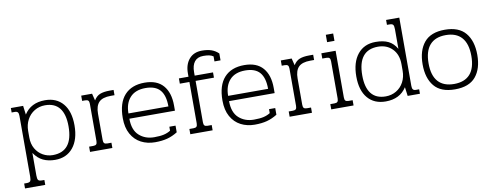

<svg xmlns="http://www.w3.org/2000/svg" viewBox="-69 -1043 4168 1618"><g transform="rotate(-10 2014.5 -234.5)"><path d="M35 166H56Q81 166 88 155.5Q95 145 95 117V-402Q95 -424 87.5 -433Q80 -442 63 -442H35V-480H140L150 -404Q208 -495 329 -495Q427 -495 482.5 -429.5Q538 -364 538 -244Q538 -123 482 -54Q426 15 328 15Q270 15 225.5 -6Q181 -27 148 -76V117Q148 145 155 155.5Q162 166 187 166H208V208H35ZM487 -244Q487 -348 445.5 -400.5Q404 -453 322 -453Q272 -453 231.5 -428.5Q191 -404 168 -361Q145 -318 145 -264V-208Q145 -153 168.5 -112.5Q192 -72 231 -50Q270 -28 315 -28Q487 -28 487 -244Z M628 -45H663Q682 -45 689.5 -53Q697 -61 697 -81V-399Q697 -419 689.5 -427Q682 -435 663 -435H637V-480H730L745 -420Q766 -455 797.5 -467.5Q829 -480 880 -480H914V-435H882Q811 -435 780.5 -403.5Q750 -372 750 -306V-81Q750 -61 757.5 -53Q765 -45 784 -45H819V0H628Z M949 -232Q949 -362 1009.5 -428.5Q1070 -495 1181 -495Q1287 -495 1340 -433.5Q1393 -372 1393 -263V-218H1003Q1003 -121 1054.5 -74.5Q1106 -28 1183 -28Q1234 -28 1266 -35.5Q1298 -43 1323 -59V-93H1376V-36Q1333 -9 1288 3Q1243 15 1183 15Q1117 15 1064 -12.5Q1011 -40 980 -95.5Q949 -151 949 -232ZM1345 -263Q1345 -357 1305.5 -403Q1266 -449 1181 -449Q1094 -449 1048.5 -399Q1003 -349 1003 -263Z M1486 -45H1521Q1540 -45 1547.5 -53Q1555 -61 1555 -81V-435H1473V-480H1555V-509Q1555 -585 1594.5 -631Q1634 -677 1704 -677Q1751 -677 1784.5 -665.5Q1818 -654 1845 -628V-569H1793V-612Q1777 -623 1757 -627Q1737 -631 1708 -631Q1658 -631 1633 -599.5Q1608 -568 1608 -510V-480H1765V-435H1608V-81Q1608 -61 1615.5 -53Q1623 -45 1642 -45H1677V0H1486Z M1802 -232Q1802 -362 1862.5 -428.5Q1923 -495 2034 -495Q2140 -495 2193 -433.5Q2246 -372 2246 -263V-218H1856Q1856 -121 1907.5 -74.5Q1959 -28 2036 -28Q2087 -28 2119 -35.5Q2151 -43 2176 -59V-93H2229V-36Q2186 -9 2141 3Q2096 15 2036 15Q1970 15 1917 -12.5Q1864 -40 1833 -95.5Q1802 -151 1802 -232ZM2198 -263Q2198 -357 2158.5 -403Q2119 -449 2034 -449Q1947 -449 1901.5 -399Q1856 -349 1856 -263Z M2336 -45H2371Q2390 -45 2397.5 -53Q2405 -61 2405 -81V-399Q2405 -419 2397.5 -427Q2390 -435 2371 -435H2345V-480H2438L2453 -420Q2474 -455 2505.5 -467.5Q2537 -480 2588 -480H2622V-435H2590Q2519 -435 2488.5 -403.5Q2458 -372 2458 -306V-81Q2458 -61 2465.5 -53Q2473 -45 2492 -45H2527V0H2336Z M2756 -627H2819V-564H2756ZM2692 -45H2727Q2746 -45 2753.5 -53Q2761 -61 2761 -81V-399Q2761 -419 2753.5 -427Q2746 -435 2727 -435H2692V-480H2814V-81Q2814 -61 2821.5 -53Q2829 -45 2848 -45H2883V0H2692Z M2948 -236Q2948 -357 3004 -426Q3060 -495 3158 -495Q3224 -495 3267 -474Q3310 -453 3338 -404V-571Q3338 -599 3331 -609.5Q3324 -620 3299 -620H3278V-662H3391V-78Q3391 -56 3398.5 -47Q3406 -38 3423 -38H3451V0H3346L3336 -76Q3278 14 3157 14Q3059 14 3003.5 -51Q2948 -116 2948 -236ZM3341 -216V-272Q3341 -355 3293.5 -403.5Q3246 -452 3171 -452Q2999 -452 2999 -236Q2999 -133 3040.5 -80.5Q3082 -28 3164 -28Q3214 -28 3254.5 -52Q3295 -76 3318 -119Q3341 -162 3341 -216Z M3516 -239Q3516 -358 3573 -426.5Q3630 -495 3750 -495Q3870 -495 3927 -426.5Q3984 -358 3984 -239Q3984 -121 3927.5 -53Q3871 15 3750 15Q3629 15 3572.5 -53Q3516 -121 3516 -239ZM3933 -239Q3933 -343 3886.5 -396Q3840 -449 3750 -449Q3660 -449 3613.5 -396Q3567 -343 3567 -239Q3567 -135 3613.5 -83Q3660 -31 3750 -31Q3840 -31 3886.5 -83Q3933 -135 3933 -239Z"/></g></svg>

Font: Pridi ExtraLight
Style: Regular
Weight: 275
Designer: Katatrad Team
Foundry: CadsonDemak
Version: Version 1.001